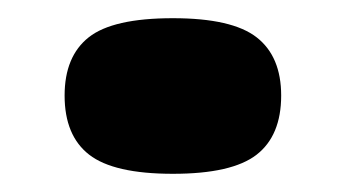

<svg xmlns="http://www.w3.org/2000/svg" viewBox="-20 -413 380 211"><path d="M51 -308Q51 -351 77.5 -372Q104 -393 170 -393Q235 -393 262 -372Q289 -351 289 -308Q289 -264 262 -243Q235 -222 170 -222Q105 -222 78 -243Q51 -264 51 -308Z"/></svg>

Font: Georama ExtraExtended
Style: Bold
Weight: 700
Width: 8
Designer: Jean-Baptiste Levee
Foundry: Production Type
Version: Version 1.000